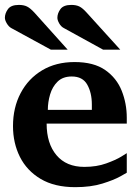

<svg xmlns="http://www.w3.org/2000/svg" viewBox="-21 -754 570 786"><path d="M287.1 12.2Q202.1 12.2 145.5 -21.5Q88.9 -55.2 60.5 -111.8Q32.2 -168.5 32.2 -237.8Q32.2 -313.5 63.5 -372.8Q94.7 -432.1 151.4 -466.1Q208 -500 284.2 -500Q362.8 -500 409.7 -467.3Q456.5 -434.6 477.3 -382.3Q498 -330.1 498 -272Q498 -266.1 498 -260Q498 -253.9 498 -248H169.9Q169.9 -166.5 210.2 -118.7Q250.5 -70.8 324.2 -70.8Q374.5 -70.8 413.8 -85Q453.1 -99.1 475.6 -113Q498 -127 498 -127V-46.9Q498 -46.9 471.7 -32Q445.3 -17.1 397.9 -2.4Q350.6 12.2 287.1 12.2ZM174.8 -304.2H355V-326.2Q355 -374 336.2 -407.5Q317.4 -440.9 272.9 -440.9Q236.3 -440.9 214.8 -419.9Q193.4 -398.9 184.1 -367.4Q174.8 -335.9 174.8 -304.2ZM471.2 -550.8H400.9L240.2 -639.2Q229 -645 221.4 -658.2Q213.9 -671.4 213.9 -681.2Q213.9 -699.2 226.3 -716.6Q238.8 -733.9 271 -733.9Q291 -733.9 304.2 -727.3Q317.4 -720.7 334 -702.1ZM255.9 -550.8H187L24.9 -639.2Q14.6 -645 6.8 -658.2Q-1 -671.4 -1 -681.2Q-1 -699.2 11.5 -716.6Q23.9 -733.9 56.2 -733.9Q76.2 -733.9 89.6 -727.3Q103 -720.7 120.1 -702.1Z"/></svg>

Font: Charis
Style: Bold
Weight: 700
Designer: Walt Agee, Miriam Martin, Annie Olsen, Victor Gaultney, Lorna Priest, Alan Ward, Bob Hallissy, Martin Hosken, Sharon Cor
Foundry: SIL Global
Version: Version 7.000